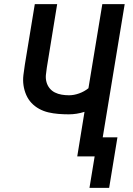

<svg xmlns="http://www.w3.org/2000/svg" viewBox="-20 -755 640 927"><path d="M412 152 437 0H353L388 -215Q369 -209 350 -206Q331 -203 312 -203Q287 -203 262 -205Q237 -207 213.5 -212.5Q190 -218 169 -229.5Q148 -241 132 -258Q116 -275 106.5 -297Q97 -319 93.5 -343Q90 -367 93 -392.5Q96 -418 100 -443L148 -735H256L206 -428Q203 -410 201.5 -392.5Q200 -375 204.5 -358.5Q209 -342 219.5 -329Q230 -316 245 -308.5Q260 -301 277.5 -298Q295 -295 313 -295Q337 -295 362 -304Q387 -313 407 -329L474 -735H582L476 -92H547L507 152Z"/></svg>

Font: Iosevka SmBd Ex Obl
Style: Regular
Weight: 600
Width: 7
Italic angle: -9°
Monospace: yes
Designer: Belleve Invis
Foundry: Belleve Invis
Version: Version 32.5.0; ttfautohint (v1.8.4)